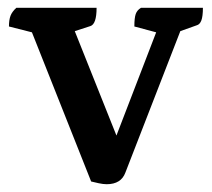

<svg xmlns="http://www.w3.org/2000/svg" viewBox="-20 -463 544 493"><path d="M254 10Q245 10 233.5 7.5Q222 5 214 3L62 -380L3 -395Q3 -412 7 -422.5Q11 -433 22 -443H228Q228 -401 212 -396L172 -383L279 -115L381 -380L325 -395Q325 -417 328.5 -427Q332 -437 342 -443H501Q501 -421 497 -410.5Q493 -400 485 -398L443 -383L302 -20Q291 10 254 10Z"/></svg>

Font: Petrona SemiBold
Style: Regular
Weight: 600
Designer: Ringo R. Seeber
Foundry: Ringo R. Seeber
Version: Version 2.001; ttfautohint (v1.8.3)